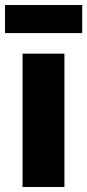

<svg xmlns="http://www.w3.org/2000/svg" viewBox="-22 -746 348 766"><path d="M68 0V-532H235V0ZM-2 -614V-726H306V-614Z"/></svg>

Font: Oxanium ExtraLight ExtraBold
Style: Regular
Weight: 800
Version: Version 2.000